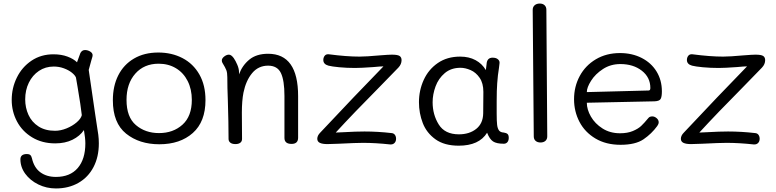

<svg xmlns="http://www.w3.org/2000/svg" viewBox="-20 -812 4372 1082"><path d="M524 -118Q531 -75 534 -52Q537 -29 537 -4Q537 72 507 129.5Q477 187 422 218.5Q367 250 295 250Q242 250 196 227.5Q150 205 122.5 167.5Q95 130 95 86Q95 56 132 56Q144 56 150.5 61.5Q157 67 160 80Q172 133 207.5 159Q243 185 295 185Q375 185 418 135Q461 85 461 -4Q461 -33 453 -79Q430 -45 388.5 -24.5Q347 -4 291 -4Q217 -4 161 -38Q105 -72 75.5 -128Q46 -184 46 -249Q46 -316 75 -375Q104 -434 157.5 -470Q211 -506 281 -506Q326 -506 360.5 -493Q395 -480 414 -461Q430 -507 433 -513Q442 -530 459 -530Q474 -530 487.5 -522Q501 -514 502 -502Q502 -496 501 -493Q500 -489 494.5 -471Q489 -453 480 -418L516 -171ZM441 -163Q436 -211 417 -323L408 -375Q403 -388 385 -402.5Q367 -417 340 -427Q313 -437 283 -437Q236 -437 199.5 -412.5Q163 -388 142.5 -346Q122 -304 122 -252Q122 -205 140.5 -164.5Q159 -124 197 -99.5Q235 -75 290 -75Q322 -75 355 -88.5Q388 -102 412 -122.5Q436 -143 441 -163Z M616 -247Q616 -327 646.5 -387.5Q677 -448 735 -482Q793 -516 872 -516Q948 -516 1008.5 -484.5Q1069 -453 1103.5 -392.5Q1138 -332 1138 -248Q1138 -126 1066.5 -62.5Q995 1 878 1Q765 1 690.5 -59Q616 -119 616 -247ZM1061 -249Q1061 -309 1037.5 -355.5Q1014 -402 971.5 -427.5Q929 -453 874 -453Q792 -453 742.5 -397Q693 -341 693 -249Q693 -152 746 -107Q799 -62 876 -62Q956 -62 1008.5 -109.5Q1061 -157 1061 -249Z M1660 -270V-36Q1660 -1 1623 -1Q1583 -1 1583 -35V-271Q1583 -359 1563 -400.5Q1543 -442 1491 -442Q1436 -442 1401 -400Q1366 -358 1352 -290Q1343 -244 1343 -177L1344 -29Q1344 -15 1334 -7.5Q1324 0 1307 0Q1288 0 1278 -8Q1268 -16 1268 -29Q1268 -118 1264 -246Q1261 -320 1261 -377Q1261 -402 1255.5 -416.5Q1250 -431 1234 -457Q1230 -463 1230 -471Q1230 -483 1243.5 -493.5Q1257 -504 1270 -504Q1283 -504 1297 -485Q1308 -469 1317.5 -446.5Q1327 -424 1327 -404V-393Q1345 -443 1385 -476Q1425 -509 1491 -509Q1660 -509 1660 -270Z M2026 -7Q1988 -7 1888 -2L1825 0Q1797 0 1782.5 -7Q1768 -14 1768 -30Q1768 -48 1785 -65Q1980 -273 2141 -438Q2124 -438 2084 -434Q2014 -429 1981 -429Q1934 -429 1892 -433Q1850 -437 1831 -442Q1802 -450 1802 -474Q1802 -488 1810 -498Q1818 -508 1834 -506Q1933 -493 2006 -493Q2044 -493 2121 -500Q2171 -504 2188 -504Q2221 -504 2232 -496.5Q2243 -489 2243 -473Q2243 -450 2225 -431L2117 -320Q1973 -175 1872 -65L1917 -67Q1985 -71 2034 -71Q2109 -71 2187 -62Q2199 -61 2205.5 -52Q2212 -43 2212 -30Q2212 -15 2203 -6Q2194 3 2179 2Q2096 -7 2026 -7Z M2847 -35Q2847 -20 2839.5 -11Q2832 -2 2819 -2Q2778 -2 2758.5 -15Q2739 -28 2725 -64Q2680 9 2565 9Q2484 9 2434 -27Q2384 -63 2362.5 -118.5Q2341 -174 2341 -236Q2341 -303 2368 -362Q2395 -421 2447.5 -457Q2500 -493 2573 -493Q2623 -493 2660 -473Q2697 -453 2718 -417L2722 -450Q2724 -487 2756 -487Q2776 -487 2786.5 -477.5Q2797 -468 2795 -455L2792 -430Q2785 -388 2782 -343Q2779 -305 2779 -241V-172Q2779 -129 2781.5 -108.5Q2784 -88 2792 -77Q2800 -66 2819 -65Q2833 -63 2840 -57Q2847 -51 2847 -35ZM2704 -294Q2704 -343 2683 -373.5Q2662 -404 2632 -417Q2602 -430 2575 -430Q2522 -430 2486.5 -400Q2451 -370 2434.5 -325Q2418 -280 2418 -236Q2418 -166 2452.5 -110.5Q2487 -55 2566 -55Q2625 -55 2663.5 -85.5Q2702 -116 2703 -173Q2704 -220 2704 -294Z M2988 -44 2982 -756Q2982 -773 2993 -782.5Q3004 -792 3022 -792Q3039 -792 3049 -782.5Q3059 -773 3059 -757L3064 -44Q3064 -27 3053.5 -18Q3043 -9 3026 -9Q3009 -9 2998.5 -18Q2988 -27 2988 -44Z M3215 -253Q3215 -324 3247 -383.5Q3279 -443 3338 -478Q3397 -513 3474 -513Q3542 -513 3596 -485.5Q3650 -458 3680 -409Q3710 -360 3710 -297Q3710 -267 3703 -254.5Q3696 -242 3668 -241L3287 -233Q3287 -195 3310 -155Q3333 -115 3375.5 -88Q3418 -61 3474 -61Q3516 -61 3546 -73.5Q3576 -86 3593 -102Q3610 -118 3634 -147Q3641 -156 3656 -156Q3669 -156 3680.5 -146Q3692 -136 3692 -123Q3692 -113 3684 -102Q3652 -58 3606.5 -27Q3561 4 3477 4Q3395 4 3335.5 -31.5Q3276 -67 3245.5 -125.5Q3215 -184 3215 -253ZM3635 -302Q3645 -302 3645 -316Q3645 -376 3597 -413.5Q3549 -451 3476 -451Q3421 -451 3378 -423Q3335 -395 3311 -357Q3287 -319 3287 -293Z M4075 -7Q4037 -7 3937 -2L3874 0Q3846 0 3831.5 -7Q3817 -14 3817 -30Q3817 -48 3834 -65Q4029 -273 4190 -438Q4173 -438 4133 -434Q4063 -429 4030 -429Q3983 -429 3941 -433Q3899 -437 3880 -442Q3851 -450 3851 -474Q3851 -488 3859 -498Q3867 -508 3883 -506Q3982 -493 4055 -493Q4093 -493 4170 -500Q4220 -504 4237 -504Q4270 -504 4281 -496.5Q4292 -489 4292 -473Q4292 -450 4274 -431L4166 -320Q4022 -175 3921 -65L3966 -67Q4034 -71 4083 -71Q4158 -71 4236 -62Q4248 -61 4254.5 -52Q4261 -43 4261 -30Q4261 -15 4252 -6Q4243 3 4228 2Q4145 -7 4075 -7Z"/></svg>

Font: Mali
Style: Regular
Weight: 400
Version: Version 1.000; ttfautohint (v1.6)